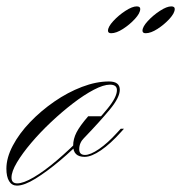

<svg xmlns="http://www.w3.org/2000/svg" viewBox="-76 -572 567 601"><path d="M-23 9Q-39 9 -47.5 -5Q-56 -19 -56 -44Q-56 -78 -36 -116Q-16 -154 18 -189.5Q52 -225 94 -254Q136 -283 180.5 -300Q225 -317 265 -317Q299 -317 299 -291Q299 -267 268 -229.5Q237 -192 190 -143Q153 -104 112 -69.5Q71 -35 35.5 -13Q0 9 -23 9ZM-22 2Q-3 2 29.5 -17Q62 -36 102 -70Q142 -104 185 -148Q232 -197 261 -232.5Q290 -268 290 -290Q290 -307 268 -307Q248 -307 217.5 -291Q187 -275 152.5 -248.5Q118 -222 84 -190Q50 -158 22 -125Q-6 -92 -23 -63.5Q-40 -35 -40 -16Q-40 2 -22 2ZM303 -159Q270 -122 240 -101.5Q210 -81 189 -81Q153 -81 153 -116Q153 -137 163.5 -157.5Q174 -178 200 -208H248L187 -140Q172 -125 172 -105Q172 -87 190 -87Q207 -87 234 -105.5Q261 -124 290 -156L302 -169H312ZM352 -552Q363 -552 363 -544Q363 -531 346.5 -513Q330 -495 309 -481.5Q288 -468 272 -468Q262 -468 262 -476Q262 -488 278.5 -506Q295 -524 316.5 -538Q338 -552 352 -552ZM460 -552Q471 -552 471 -544Q471 -531 454.5 -513Q438 -495 417 -481.5Q396 -468 380 -468Q370 -468 370 -476Q370 -488 386.5 -506Q403 -524 424.5 -538Q446 -552 460 -552Z"/></svg>

Font: Ballet
Style: Regular
Weight: 400
Designer: Maximiliano R. Sproviero
Foundry: Omnibus-Type
Version: Version 1.100